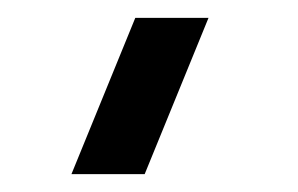

<svg xmlns="http://www.w3.org/2000/svg" viewBox="-20 -740 334 215"><path d="M213.5 -720H131.5L60 -545H142Z"/></svg>

Font: Vela Sans SemBd
Style: Regular
Weight: 600
Designer: Principal design: Mikhail Sharanda - project Manrope.
Design modification: Ravid Balaliev
Foundry: Mikhail Sharanda
Version: Version 1.001